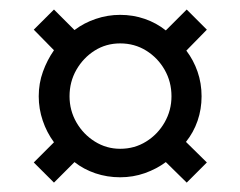

<svg xmlns="http://www.w3.org/2000/svg" viewBox="-20 -446 509 407"><path d="M94.4 -58.9 51.6 -101.6 94.4 -144.4Q79 -165.3 70.6 -190.3Q62.1 -215.3 62.1 -241.9Q62.1 -269.4 71 -294Q79.8 -318.5 94.4 -339.5L51.6 -383.1L94.4 -425.8L137.9 -382.3Q158.1 -397.6 183.1 -406Q208.1 -414.5 234.7 -414.5Q262.1 -414.5 286.7 -406Q311.3 -397.6 331.5 -381.5L375.8 -425.8L418.5 -383.1L375 -338.7Q390.3 -318.5 398.8 -294Q407.3 -269.4 407.3 -241.9Q407.3 -214.5 398.8 -189.9Q390.3 -165.3 374.2 -145.2L418.5 -101.6L375.8 -58.9L331.5 -102.4Q312.1 -87.9 287.1 -79Q262.1 -70.2 234.7 -70.2Q207.3 -70.2 182.3 -78.6Q157.3 -87.1 137.9 -102.4ZM234.7 -130.6Q265.3 -130.6 289.9 -146Q314.5 -161.3 329 -186.7Q343.5 -212.1 343.5 -241.9Q343.5 -272.6 329 -298Q314.5 -323.4 289.9 -338.7Q265.3 -354 234.7 -354Q204.8 -354 180.6 -338.7Q156.5 -323.4 141.9 -298Q127.4 -272.6 127.4 -241.9Q127.4 -212.1 141.9 -186.7Q156.5 -161.3 181 -146Q205.6 -130.6 234.7 -130.6Z"/></svg>

Font: Playfair 9pt SemiBold
Style: Regular
Weight: 600
Designer: Claus Eggers Sørensen
Foundry: Claus Eggers Sørensen
Version: Version 2.001;gftools[0.9.30]